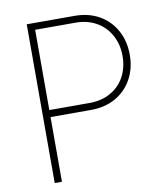

<svg xmlns="http://www.w3.org/2000/svg" viewBox="-80 -775 733 842"><g transform="rotate(-10 286.5 -353.5)"><path d="M95.7 -707H308.6Q370.6 -707 418 -680.2Q465.3 -653.3 491.5 -605.5Q517.6 -557.6 517.6 -497.1Q517.6 -437 491.5 -389.4Q465.3 -341.8 418 -314.9Q370.6 -288.1 308.6 -288.1H127.9V0H95.7ZM307.6 -319.3Q360.4 -319.3 400.9 -342Q441.4 -364.7 463.4 -405.3Q485.4 -445.8 485.4 -497.1Q485.4 -548.8 463.1 -589.8Q440.9 -630.9 400.6 -653.8Q360.4 -676.8 307.6 -676.8H127.9V-319.3Z"/></g></svg>

Font: Pretendard Thin
Style: Regular
Weight: 100
Designer: Base glyphs from Inter by Rasmus Andersson; Hangeul glyphs from Noto Sans CJK(Source Han Sans) by Jang Soo-young and Kan
Foundry: Kil Hyung-jin
Version: Version 1.309